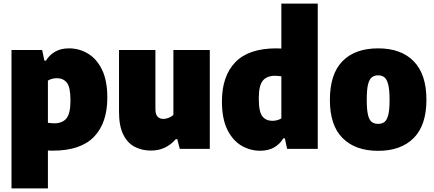

<svg xmlns="http://www.w3.org/2000/svg" viewBox="-20 -828 2415 1068"><path d="M44 220V-550H214.5L227 -490.5H235.5Q254.5 -522 286.5 -540.5Q318.5 -559 364 -559Q420 -559 468.8 -530.2Q517.5 -501.5 547.2 -441Q577 -380.5 577 -285Q577 -144 502.8 -67Q428.5 10 274 10Q266.5 10 259.8 9.8Q253 9.5 246.5 9V220ZM281.5 -142Q326.5 -142 349.2 -169Q372 -196 372 -268.5Q372 -343.5 351.8 -368.2Q331.5 -393 297.5 -393Q267.5 -393 246.5 -379.5V-145Q254.5 -144 264.2 -143Q274 -142 281.5 -142Z M819.5 9.5Q768.5 9.5 728.5 -11.8Q688.5 -33 665.2 -80.5Q642 -128 642 -206.5V-550H844.5V-223Q844.5 -191 856.8 -178.8Q869 -166.5 888.5 -166.5Q903 -166.5 918.8 -172.8Q934.5 -179 944.5 -189.5V-550H1147V0H980L966 -54H958Q902 10 819.5 9.5Z M1427.5 10.5Q1371 10.5 1322.5 -18.2Q1274 -47 1244.2 -107.5Q1214.5 -168 1214.5 -264Q1214.5 -404.5 1288.8 -481.8Q1363 -559 1517.5 -559Q1525 -559 1531.8 -558.5Q1538.5 -558 1545 -558V-808H1747.5V0H1577L1564.5 -58.5H1556Q1537 -26.5 1504.8 -8Q1472.5 10.5 1427.5 10.5ZM1494 -156Q1524 -156 1545 -169.5V-403.5Q1537 -404.5 1527.2 -405.5Q1517.5 -406.5 1510 -406.5Q1464.5 -406.5 1442 -379.5Q1419.5 -352.5 1419.5 -280.5Q1419.5 -205.5 1439.5 -180.8Q1459.5 -156 1494 -156Z M2083.5 11Q1956.5 11 1885.8 -59.8Q1815 -130.5 1815 -272Q1815 -416 1884.8 -487.5Q1954.5 -559 2083.5 -559Q2212 -559 2282 -486.5Q2352 -414 2352 -273.5Q2352 -131 2281 -60Q2210 11 2083.5 11ZM2083.5 -139Q2104.5 -139 2118.5 -149.5Q2132.5 -160 2139.8 -188.8Q2147 -217.5 2147 -272Q2147 -328 2139.5 -357.8Q2132 -387.5 2118 -398.2Q2104 -409 2083.5 -409Q2063 -409 2048.8 -398.2Q2034.5 -387.5 2027.2 -358.2Q2020 -329 2020 -273.5Q2020 -218 2027 -189Q2034 -160 2048 -149.5Q2062 -139 2083.5 -139Z"/></svg>

Font: Encode Sans SemiCondensed SemiCondensed Black
Style: Regular
Weight: 900
Width: 4
Designer: Multiple Designers
Foundry: Impallari Type
Version: Version 3.000; ttfautohint (v1.8.3) -l 8 -r 50 -G 200 -x 14 